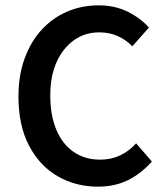

<svg xmlns="http://www.w3.org/2000/svg" viewBox="-20 -686 617 718"><path d="M346 12Q263 12 195.5 -27Q128 -66 88.5 -141.5Q49 -217 49 -325Q49 -405 72.5 -468.5Q96 -532 137 -576Q178 -620 232 -643Q286 -666 349 -666Q410 -666 458 -642Q506 -618 537 -583L475 -513Q450 -538 419.5 -551.5Q389 -565 351 -565Q298 -565 257 -536Q216 -507 192 -454.5Q168 -402 168 -329Q168 -254 191 -200Q214 -146 256 -117.5Q298 -89 354 -89Q396 -89 429.5 -105Q463 -121 489 -150L548 -82Q507 -36 458 -12Q409 12 346 12Z"/></svg>

Font: Mada SemiBold
Style: Regular
Weight: 600
Designer: Khaled Hosny
Version: Version 1.5